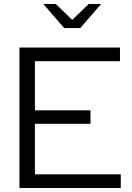

<svg xmlns="http://www.w3.org/2000/svg" viewBox="-20 -937 656 957"><path d="M77 0V-700H578V-632H154V-387H431V-320H154V-68H582V0ZM258 -917 340 -838 422 -917H484L380 -797H300L196 -917Z"/></svg>

Font: Red Hat Display Variable
Style: Regular
Weight: 400
Designer: Pentagram, MCKL
Foundry: Pentagram, MCKL
Version: Version 1.021